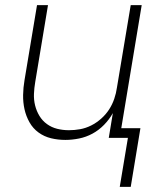

<svg xmlns="http://www.w3.org/2000/svg" viewBox="-20 -540 640 752"><path d="M449 192 481 0H406L422 -97Q408 -72 387.5 -51Q367 -30 342 -16.5Q317 -3 289.5 2.5Q262 8 236 8Q207 8 180 1.5Q153 -5 131 -21Q109 -37 95.5 -61Q82 -85 76 -112Q70 -139 70.5 -168Q71 -197 76 -226L125 -520H168L118 -219Q114 -196 113 -172.5Q112 -149 117.5 -127Q123 -105 134.5 -86Q146 -67 164 -54Q182 -41 204 -35.5Q226 -30 250 -30Q272 -30 294 -34Q316 -38 337 -48.5Q358 -59 376.5 -75.5Q395 -92 407.5 -111.5Q420 -131 427.5 -153Q435 -175 438 -197L492 -520H535L455 -38H530L492 192Z"/></svg>

Font: Iosevka Aile Extralight
Style: Italic
Weight: 200
Italic angle: -9°
Designer: Belleve Invis
Foundry: Belleve Invis
Version: Version 31.1.0; ttfautohint (v1.8.4)